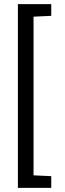

<svg xmlns="http://www.w3.org/2000/svg" viewBox="-20 -763 316 933"><path d="M67 150V-743H229V-686L143 -682V89L229 93V150Z"/></svg>

Font: Saira Condensed Medium
Style: Regular
Weight: 500
Width: 3
Designer: Hector Gatti with collaboration of the Omnibus-Type team
Foundry: Omnibus-Type
Version: Version 1.101